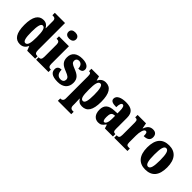

<svg xmlns="http://www.w3.org/2000/svg" viewBox="114 -1847 3148 3148"><g transform="rotate(45 1688.0 -273.0)"><path d="M203 10C267 10 307 -22 332 -75H337L366 0H550V-56H543C502 -56 483 -73 483 -135V-760H246V-704H254C290 -704 320 -697 320 -643V-588C320 -549 320 -506 321 -476H317C294 -517 261 -548 200 -548C94 -548 32 -460 32 -267C32 -75 94 10 203 10ZM254 -66C212 -66 196 -133 196 -268C196 -401 212 -474 255 -474C305 -474 320 -401 320 -269C320 -136 305 -66 254 -66Z M712 -625C760 -625 801 -649 801 -698C801 -749 760 -771 712 -771C662 -771 624 -749 624 -698C624 -649 662 -625 712 -625ZM573 0H859V-56H850C819 -56 797 -71 797 -127V-536H567V-480H582C612 -480 635 -465 635 -413V-129C635 -72 614 -56 582 -56H573Z M1079 10C1209 10 1275 -60 1275 -166C1275 -266 1214 -305 1124 -340C1046 -370 1025 -388 1025 -430C1025 -466 1050 -486 1084 -486C1129 -486 1165 -451 1165 -385C1228 -385 1256 -408 1256 -453C1256 -501 1212 -549 1098 -549C980 -549 902 -496 902 -385C902 -287 952 -246 1054 -207C1122 -180 1154 -160 1154 -119C1154 -83 1135 -54 1081 -54C1025 -54 984 -93 984 -180C936 -180 897 -160 897 -105C897 -39 938 10 1079 10Z M1302 225H1612V169H1582C1568 169 1531 161 1531 104V58C1531 16 1529 -21 1527 -53H1532C1556 -12 1589 12 1644 12C1759 12 1817 -72 1817 -265C1817 -460 1757 -546 1646 -546C1582 -546 1542 -511 1519 -463H1515L1495 -536H1319V-480H1322C1350 -480 1367 -471 1367 -409V106C1367 161 1329 169 1315 169H1302ZM1593 -62C1543 -62 1531 -127 1531 -266C1531 -393 1543 -470 1596 -470C1637 -470 1654 -395 1654 -264C1654 -128 1637 -62 1593 -62Z M2018 10C2077 10 2100 -11 2138 -64H2147L2167 0H2354V-56H2351C2313 -56 2301 -72 2301 -126V-380C2301 -505 2237 -550 2109 -550C2007 -550 1921 -518 1921 -446C1921 -398 1963 -378 2052 -378C2052 -448 2069 -486 2095 -486C2124 -486 2138 -449 2138 -374V-320L2070 -317C1947 -312 1886 -263 1886 -154C1886 -42 1946 10 2018 10ZM2084 -64C2062 -64 2052 -95 2052 -150C2052 -221 2067 -256 2114 -262L2139 -265V-191C2139 -115 2117 -64 2084 -64Z M2383 0H2690V-56H2660C2629 -56 2610 -64 2610 -123V-277C2610 -359 2631 -446 2670 -446C2701 -446 2706 -416 2706 -361C2780 -361 2830 -389 2830 -455C2830 -509 2804 -548 2739 -548C2674 -548 2635 -514 2607 -439H2603L2585 -536H2390V-480H2394C2430 -480 2446 -471 2446 -412V-128C2446 -65 2425 -56 2387 -56H2383Z M3108 10C3262 10 3342 -82 3342 -270C3342 -458 3254 -550 3111 -550C2957 -550 2877 -458 2877 -270C2877 -82 2964 10 3108 10ZM3110 -56C3060 -56 3043 -130 3043 -270C3043 -411 3059 -483 3109 -483C3159 -483 3177 -411 3177 -270C3177 -130 3160 -56 3110 -56Z"/></g></svg>

Font: Noto Serif Hebrew ExtraCondensed Black
Style: Regular
Weight: 900
Width: 2
Designer: Monotype Design Team
Foundry: Monotype Imaging Inc.
Version: Version 2.004